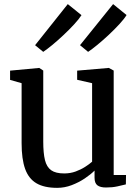

<svg xmlns="http://www.w3.org/2000/svg" viewBox="-20 -895 669 926"><path d="M491.1 9.3Q463.6 9.3 449.8 -1.2Q436 -11.6 436 -38.1V-72.3Q417.4 -53.6 388.7 -34.3Q360 -15.1 325.7 -2Q291.5 11 255.9 11Q193.2 11 155.7 -11.1Q118.1 -33.2 101.1 -80.7Q84.2 -128.3 84.2 -204.3V-493.8L28.6 -509.7V-554.3L168.5 -567.3H169.5L188.6 -554.7V-211.8Q188.6 -156.8 196.8 -123.1Q205.1 -89.4 226.9 -73.9Q248.6 -58.5 289.6 -58.5Q319 -58.5 344.6 -67.8Q370.2 -77.2 390.6 -90.3Q410.9 -103.3 424.2 -115.1V-493.8L352.1 -510.2V-554.3L503.4 -567.3H505L528.3 -554.7V-51H587.8L587 -5.7Q570 -1.5 546.1 3.9Q522.2 9.3 491.1 9.3ZM189 -645.2H188.1L149.2 -677L306.9 -875.2L373 -821.9Q361.2 -803.2 337.5 -777.5Q313.8 -751.7 285.7 -725.4Q257.6 -699 231.6 -677.6Q205.5 -656.3 189 -645.2ZM405.4 -645.2H404.5L365.9 -677.1L525.5 -875.2L590.4 -822.4Q579.3 -804 555.7 -778.4Q532 -752.7 503.6 -726.1Q475.1 -699.5 448.6 -677.9Q422.2 -656.3 405.4 -645.2Z"/></svg>

Font: Merriweather 7pt Light
Style: Regular
Weight: 300
Designer: Eben Sorkin
Foundry: Eben Sorkin
Version: Version 2.200;gftools[0.9.31]